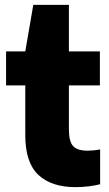

<svg xmlns="http://www.w3.org/2000/svg" viewBox="-20 -760 450 790"><path d="M291 10Q191.5 10 137.8 -40.5Q84 -91 84 -204V-408.5H5V-548.5H84L117 -740H263.5V-548.5H391V-408.5H263.5V-228.5Q263.5 -178 280.8 -159Q298 -140 340.5 -140Q352 -140 364.5 -141.2Q377 -142.5 392 -145V-2Q371.5 3.5 344.2 6.8Q317 10 291 10Z"/></svg>

Font: Encode Sans SemiCondensed SemiCondensed ExtraBold
Style: Regular
Weight: 800
Width: 4
Designer: Multiple Designers
Foundry: Impallari Type
Version: Version 3.000; ttfautohint (v1.8.3) -l 8 -r 50 -G 200 -x 14 